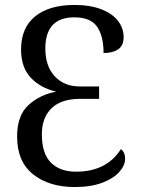

<svg xmlns="http://www.w3.org/2000/svg" viewBox="-20 -744 568 775"><path d="M49 -193Q49 -278 95 -320Q141 -362 207 -374Q143 -389 104 -430.5Q65 -472 65 -544Q65 -632 122 -678Q179 -724 280 -724Q344 -724 389 -706.5Q434 -689 456.5 -659.5Q479 -630 479 -594Q479 -560 457 -545Q435 -530 398 -530Q398 -598 372 -636Q346 -674 280 -674Q163 -674 163 -548Q163 -477 201 -436Q239 -395 303 -395H380V-345H303Q227 -345 188 -307Q149 -269 149 -202Q149 -124 185.5 -87.5Q222 -51 287 -51Q410 -51 468 -142Q485 -130 485 -103Q485 -77 462 -50.5Q439 -24 393 -6.5Q347 11 282 11Q178 11 113.5 -40.5Q49 -92 49 -193Z"/></svg>

Font: Noto Serif Narrow
Style: Regular
Weight: 400
Width: 4
Designer: Monotype Design Team
Foundry: Monotype Imaging Inc.
Version: Version 1.001